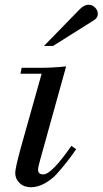

<svg xmlns="http://www.w3.org/2000/svg" viewBox="-20 -775 431 807"><path d="M155 -465H66L71 -490H146Q202 -490 258 -496L149 -104Q140 -72 140 -62Q140 -42 162 -42Q197 -42 280 -162L300 -148Q285 -125 263 -97Q241 -69 219.5 -45Q198 -21 168.5 -4.5Q139 12 110 12Q81 12 62.5 -5.5Q44 -23 44 -48Q44 -68 68 -156ZM203 -582H165L313 -734Q333 -755 352 -755Q368 -755 379.5 -743.5Q391 -732 391 -716Q391 -700 375 -690Z"/></svg>

Font: Justus
Style: Italic
Weight: 400
Italic angle: -12°
Version: Version 001.001